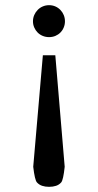

<svg xmlns="http://www.w3.org/2000/svg" viewBox="-20 -514 378 739"><path d="M229 127.9Q223.6 178.7 215.6 188Q207.5 197.3 195.6 201.2Q183.6 205.1 168.9 205.1Q154.3 205.1 142.3 201.2Q130.4 197.3 122.1 188Q113.8 178.7 107.9 127.9L145 -301.3H192.9ZM230 -432.1Q230 -419.4 225.3 -408.2Q220.7 -397 212.4 -388.7Q204.1 -380.4 192.9 -375.7Q181.6 -371.1 168.9 -371.1Q156.2 -371.1 144.8 -375.7Q133.3 -380.4 125 -388.7Q116.7 -397 111.8 -408.2Q106.9 -419.4 106.9 -432.1Q106.9 -444.8 111.8 -456.1Q116.7 -467.3 125 -475.8Q133.3 -484.4 144.8 -489.3Q156.2 -494.1 168.9 -494.1Q181.6 -494.1 192.9 -489.3Q204.1 -484.4 212.4 -475.8Q220.7 -467.3 225.3 -456.1Q230 -444.8 230 -432.1Z"/></svg>

Font: BabelStone Ogham Pictish
Style: Bold
Weight: 700
Designer: Andrew West
Foundry: BabelStone
Version: Version 1.02 March 14, 2022